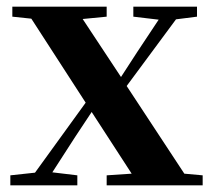

<svg xmlns="http://www.w3.org/2000/svg" viewBox="-20 -556 639 576"><path d="M380 -506 456 -497 391 -399 343 -325 228 -499 300 -506V-536H17V-506L74 -500L237 -248L85 -38L11 -30V0H212V-30L137 -39L206 -146L255 -220L375 -35L300 -30V0H588V-30L533 -35L360 -298L508 -498L571 -506V-536H380Z"/></svg>

Font: Noto Serif SC
Style: Bold
Weight: 700
Designer: Ryoko NISHIZUKA 西塚涼子 (kana & ideographs); Frank Grießhammer (Latin, Greek & Cyrillic); Wenlong ZHANG 张文龙 (bopomofo); San
Foundry: Adobe
Version: Version 2.001;hotconv 1.1.0;makeotfexe 2.6.0